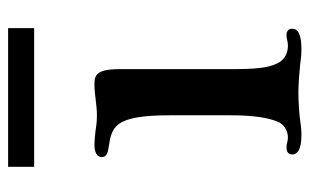

<svg xmlns="http://www.w3.org/2000/svg" viewBox="-160 -578 738 457"><g transform="rotate(-90 208.5 -349.0)"><path d="M69.8 -22C69.8 -12.2 77.1 0 116.2 0C129.9 0 140.6 -1.5 153.8 -3.4C163.6 -4.9 196.8 -7.3 216.8 -7.3C236.3 -7.3 265.6 -4.9 280.8 -3.4C292.5 -2.4 301.8 0 320.8 0C360.4 0 369.1 -10.7 369.1 -22C369.1 -31.2 363.3 -35.6 353.5 -35.6C349.1 -35.6 344.7 -34.7 340.8 -33.7C336.9 -32.7 333.5 -32.2 329.6 -32.2C311.5 -32.2 295.4 -39.1 286.6 -57.6C275.9 -80.1 272.9 -106.4 272.9 -169.9V-433.1C272.9 -488.3 258.3 -492.7 236.8 -492.7C223.6 -492.7 211.4 -491.2 199.7 -489.7C187.5 -488.3 175.8 -486.8 163.6 -486.8C144 -486.8 137.2 -488.8 125.5 -490.2C114.3 -491.7 100.1 -492.7 92.8 -492.7C69.3 -492.7 63.5 -482.9 63.5 -475.1C63.5 -463.4 75.7 -460.4 86.4 -459C109.9 -455.6 128.9 -452.1 141.6 -435.5C156.2 -416.5 163.1 -380.4 163.1 -312V-169.9C163.1 -113.3 157.2 -80.6 148.4 -57.6C141.6 -39.6 124 -32.2 109.9 -32.2C106 -32.2 101.6 -33.2 97.2 -34.2C93.3 -35.2 89.4 -35.6 85.9 -35.6C76.7 -35.6 69.8 -31.2 69.8 -22ZM40.5 -636.2H370.6V-698.2H40.5Z"/></g></svg>

Font: Stoke
Style: Light
Weight: 300
Designer: Nicole Fally
Foundry: Nicole Fally
Version: Version 1.001